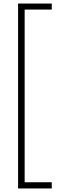

<svg xmlns="http://www.w3.org/2000/svg" viewBox="-20 -819 352 1083"><path d="M82 244V-799H272V-765H119V209H272V244Z"/></svg>

Font: Noto Sans Malayalam ExtraCondensed ExtraLight
Style: Regular
Weight: 200
Width: 2
Designer: Jelle Bosma - Monotype Design Team
Foundry: Monotype Imaging Inc.
Version: Version 2.104; ttfautohint (v1.8.4.7-5d5b)